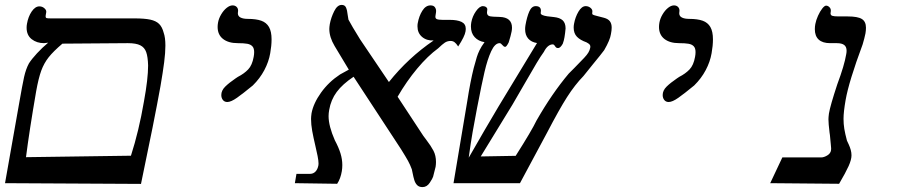

<svg xmlns="http://www.w3.org/2000/svg" viewBox="-46 -747 3666 783"><path d="M529 3 -25.5 0 32.5 -328Q45 -400 52.2 -432.8Q59.5 -465.5 72 -488.5Q83.5 -506.5 104.8 -529.5Q126 -552.5 150.5 -573L133.5 -571Q104 -571 83.2 -587.2Q62.5 -603.5 62.5 -634Q62.5 -642 64 -650Q69 -679 83.2 -700Q97.5 -721 114.5 -721Q126.5 -721 135.2 -713.2Q144 -705.5 142.5 -697L140.5 -685Q140 -683 140 -680Q140 -674.5 144 -673.2Q148 -672 160.5 -672H502.5Q543 -672 566.5 -667Q590 -662 602.8 -649.5Q615.5 -637 621.5 -613.5Q628.5 -594 628.5 -561Q628.5 -532.5 623.5 -493.2Q618.5 -454 608.5 -396Q583.5 -256.5 529 3ZM558 -480Q557 -515.5 550.2 -534.5Q543.5 -553.5 526.2 -562.2Q509 -571 475.5 -571L208.5 -569Q171.5 -537.5 152.5 -513.5Q133.5 -489.5 122.2 -458.8Q111 -428 101.5 -375Q73.5 -212.5 60 -106L488 -112Q520.5 -213 541 -333Q558 -425.5 558 -480Z M881 -331Q869.5 -331 863 -339.2Q856.5 -347.5 856.5 -359.5Q856.5 -378 872.5 -393.8Q888.5 -409.5 915 -427.5L924 -433.5Q949.5 -446.5 966 -463.8Q982.5 -481 988.5 -515Q990.5 -525 990.5 -534.5Q990.5 -550.5 983.2 -558.2Q976 -566 962.2 -568.5Q948.5 -571 923.5 -571Q885.5 -571 863.5 -588.2Q841.5 -605.5 841.5 -637Q841.5 -645 843 -654Q846 -671.5 855.8 -688Q865.5 -704.5 878.2 -714.8Q891 -725 902.5 -725Q912.5 -725 918.8 -719Q925 -713 925 -703.5Q925 -700 924.5 -698Q924 -696.5 924 -693Q924 -681 935 -675.5Q946 -670 964.5 -670Q998.5 -670 1019.5 -662.5Q1040.5 -655 1051 -636.8Q1061.5 -618.5 1061.5 -586.5Q1061.5 -560.5 1056 -530Q1050 -495 1032 -461Q1014 -427 985 -398.5Q945.5 -366 920.8 -348.5Q896 -331 881 -331Z M1636 -44.5 1633.5 -56.5Q1626.5 -75.5 1618 -91Q1609.5 -106.5 1589.5 -138.5L1396 -434Q1351 -404 1327.2 -372Q1303.5 -340 1296.5 -299Q1294 -285.5 1294 -273.5Q1294 -233 1319.5 -175Q1335 -146 1342.5 -121.8Q1350 -97.5 1350 -74Q1350 -60.5 1348 -49Q1343 -18.5 1329 2.5L1156.5 0L1163 -38H1218.5Q1231.5 -38 1240.5 -47.2Q1249.5 -56.5 1252.5 -73Q1253 -75.5 1253 -80.5Q1253 -91.5 1249.2 -110.8Q1245.5 -130 1240.5 -150.5Q1232 -186.5 1227.2 -213Q1222.5 -239.5 1222.5 -262Q1222.5 -271 1224.5 -285Q1232 -325.5 1263.2 -369.2Q1294.5 -413 1341 -443.5L1376.5 -463L1318.5 -559.5Q1297 -595.5 1297 -629Q1297 -636 1299 -649Q1304 -675.5 1316.8 -701.2Q1329.5 -727 1347.5 -727Q1360.5 -727 1365.2 -716Q1370 -705 1372 -685.5Q1374.5 -669.5 1375 -667Q1387.5 -643 1422.5 -586.5L1540 -412.5Q1619 -511.5 1722.5 -582Q1694 -580.5 1675.2 -596.5Q1656.5 -612.5 1656.5 -639.5Q1656.5 -647.5 1657.5 -652Q1662.5 -681 1676.2 -703Q1690 -725 1709.5 -725Q1722 -725 1727.2 -718Q1732.5 -711 1732.5 -702Q1732.5 -697.5 1732 -696L1730 -683Q1728 -672.5 1735 -669.2Q1742 -666 1759.5 -666H1788.5Q1818.5 -666 1836 -657.8Q1853.5 -649.5 1853.5 -629Q1853.5 -626 1852.5 -619Q1849.5 -599 1822.5 -557.5Q1814.5 -570 1807.5 -575Q1800.5 -580 1792 -580Q1778.5 -580 1768.2 -573.2Q1758 -566.5 1741 -550Q1698.5 -519 1655.2 -467.2Q1612 -415.5 1575.5 -352.5L1680 -193.5Q1682 -190 1693 -176Q1711.5 -152 1721.8 -132.2Q1732 -112.5 1732 -86.5Q1732 -77 1730.5 -67Q1722 -32.5 1720.2 -26.2Q1718.5 -20 1706.8 -2Q1695 16 1677 16Q1663 16 1655.2 8Q1647.5 0 1643.8 -12Q1640 -24 1636 -44.5Z M2418 -542.5Q2405.5 -525.5 2372.5 -485.5L2333.5 -437Q2298.5 -401 2266.5 -351Q2234.5 -301 2184.5 -205L2074.5 0H1803.5L1859.5 -334Q1872 -414.5 1886 -470Q1894.5 -501 1898.5 -514.2Q1902.5 -527.5 1909.8 -542.5Q1917 -557.5 1930 -575Q1905 -579 1889.8 -595.5Q1874.5 -612 1874.5 -639Q1874.5 -647 1876 -656Q1880.5 -680.5 1895 -701.2Q1909.5 -722 1923.5 -722Q1931.5 -722 1937 -717.5Q1942.5 -713 1941 -706Q1940 -699 1940 -696.5Q1940 -687.5 1945.5 -683.5Q1951 -679.5 1965.5 -679L1991.5 -678Q2042 -676.5 2042 -634Q2042 -627.5 2040.5 -619Q2037.5 -602.5 2028.5 -574Q2019.5 -556 2014.5 -556Q2011 -556 2008.2 -558Q2005.5 -560 2002 -564Q2000 -566.5 1997.2 -568.8Q1994.5 -571 1991.5 -571Q1972.5 -571 1957.2 -538.2Q1942 -505.5 1930 -454Q1918 -402.5 1902 -319L1899.5 -306.5Q1889 -251.5 1881.5 -209Q1874 -166.5 1865.5 -104Q1863.5 -100.5 1885.5 -138.5Q1922 -203 1987 -312.5L2144 -571.5Q2121 -575 2108.2 -589.5Q2095.5 -604 2095.5 -628Q2095.5 -636 2097 -645Q2103 -678.5 2112.5 -700.2Q2122 -722 2138.5 -722Q2160 -722 2160 -703Q2160 -701 2159.5 -698.8Q2159 -696.5 2159 -693.5Q2159 -684.5 2186 -680.5L2212.5 -677.5Q2237 -675 2248.8 -664Q2260.5 -653 2260.5 -631Q2260.5 -626 2258.5 -612Q2258 -608 2256 -595Q2254 -582 2249 -568.5Q2239 -551 2230 -551Q2225 -551 2222.2 -553.2Q2219.5 -555.5 2217 -559.5Q2216.5 -560 2215.2 -562Q2214 -564 2212.2 -565Q2210.5 -566 2208.5 -566Q2187.5 -566 2172 -535.5Q2159.5 -518.5 2142 -489.2Q2124.5 -460 2095 -408.5Q2069.5 -363.5 2044 -320.5L1914.5 -109L2057 -111.5Q2122.5 -214.5 2142 -255.5Q2204.5 -365 2273.5 -447L2296.5 -470Q2324.5 -498.5 2336.2 -511Q2348 -523.5 2353.5 -532.8Q2359 -542 2361 -552Q2361.5 -554 2361.5 -557Q2361.5 -562 2358.2 -565.8Q2355 -569.5 2345.5 -574.5Q2320 -583.5 2306.8 -597.2Q2293.5 -611 2293.5 -634.5Q2293.5 -642 2295 -650Q2300 -677.5 2313.2 -699.8Q2326.5 -722 2342.5 -722Q2354 -722 2362.8 -714.5Q2371.5 -707 2369.5 -697Q2368 -689.5 2371.8 -687.2Q2375.5 -685 2390 -681.5L2417 -674.5Q2434 -670 2441.2 -660.2Q2448.5 -650.5 2448.5 -634.5Q2448.5 -623 2445.5 -608Q2442 -584 2418 -542.5Z M2681 -331Q2669.5 -331 2663 -339.2Q2656.5 -347.5 2656.5 -359.5Q2656.5 -378 2672.5 -393.8Q2688.5 -409.5 2715 -427.5L2724 -433.5Q2749.5 -446.5 2766 -463.8Q2782.5 -481 2788.5 -515Q2790.5 -525 2790.5 -534.5Q2790.5 -550.5 2783.2 -558.2Q2776 -566 2762.2 -568.5Q2748.5 -571 2723.5 -571Q2685.5 -571 2663.5 -588.2Q2641.5 -605.5 2641.5 -637Q2641.5 -645 2643 -654Q2646 -671.5 2655.8 -688Q2665.5 -704.5 2678.2 -714.8Q2691 -725 2702.5 -725Q2712.5 -725 2718.8 -719Q2725 -713 2725 -703.5Q2725 -700 2724.5 -698Q2724 -696.5 2724 -693Q2724 -681 2735 -675.5Q2746 -670 2764.5 -670Q2798.5 -670 2819.5 -662.5Q2840.5 -655 2851 -636.8Q2861.5 -618.5 2861.5 -586.5Q2861.5 -560.5 2856 -530Q2850 -495 2832 -461Q2814 -427 2785 -398.5Q2745.5 -366 2720.8 -348.5Q2696 -331 2681 -331Z M3376 2.5 3095 0 3144.5 -105H3302.5Q3314 -105 3327.5 -113Q3341 -121 3343 -134Q3343.5 -136.5 3343.5 -142Q3343.5 -148.5 3342 -159.5Q3339.5 -182 3338.5 -196.5L3337 -206.5Q3332.5 -243.5 3332.5 -260.5Q3332.5 -269 3334.5 -284Q3339.5 -315 3368.5 -403Q3397.5 -480.5 3405 -526Q3406.5 -533.5 3406.5 -540Q3406.5 -556 3396.8 -563.5Q3387 -571 3366.5 -571H3339.5Q3308.5 -571 3292.8 -585.5Q3277 -600 3277 -628Q3277 -639 3279 -649Q3282 -665 3290 -682.8Q3298 -700.5 3307.2 -712.2Q3316.5 -724 3323 -724Q3330.5 -724 3337 -717.2Q3343.5 -710.5 3342 -700Q3341 -695 3341 -693Q3341 -685 3348 -682.5Q3355 -680 3375 -680H3411Q3452 -680 3468.8 -669.5Q3485.5 -659 3485.5 -634Q3485.5 -622.5 3483.5 -611Q3479.5 -591 3472 -566Q3415.5 -414 3402.5 -339Q3394 -290.5 3394 -262.5Q3394 -241.5 3397.2 -221.5Q3400.5 -201.5 3408 -173.5Q3410 -169.5 3415.2 -158Q3420.5 -146.5 3423.5 -135.5Q3426.5 -124.5 3426.5 -113.5Q3426.5 -96 3414.8 -69.8Q3403 -43.5 3376 2.5Z"/></svg>

Font: JuliaMono Italic
Style: Regular
Weight: 400
Italic angle: -9°
Monospace: yes
Designer: cormullion
Foundry: corm
Version: Version 0.049; ttfautohint (v1.8.4)